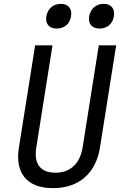

<svg xmlns="http://www.w3.org/2000/svg" viewBox="-20 -965 640 995"><path d="M496 -817C535 -817 564 -841 570 -880C577 -920 556 -945 517 -945C478 -945 449 -920 442 -880C436 -841 457 -817 496 -817ZM274 -817C313 -817 342 -841 348 -880C355 -920 334 -945 295 -945C256 -945 227 -920 220 -880C214 -841 235 -817 274 -817ZM254 10C391 10 477 -69 498 -200L582 -730H492L408 -200C395 -120 347 -70 267 -70C186 -70 155 -120 168 -200L252 -730H162L78 -200C57 -70 118 10 254 10Z"/></svg>

Font: JetBrains Mono
Style: Italic
Weight: 400
Italic angle: -9°
Monospace: yes
Designer: Philipp Nurullin, Konstantin Bulenkov
Foundry: JetBrains
Version: Version 2.305